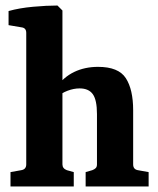

<svg xmlns="http://www.w3.org/2000/svg" viewBox="-20 -675 573 695"><path d="M18 0V-52L57 -59Q75 -62 75 -80V-556Q75 -574 58 -576L11 -584V-635Q50 -646 99.5 -650.5Q149 -655 188 -655L206 -637V-80Q206 -65 222 -59L247 -52V0ZM290 0V-52L314 -59Q322 -62 326.5 -66.5Q331 -71 331 -80V-262Q331 -313 316 -334Q301 -355 268 -355Q247 -355 224.5 -346.5Q202 -338 183 -321V-358Q210 -396 248.5 -414.5Q287 -433 335 -433Q409 -433 435.5 -392Q462 -351 462 -276V-80Q462 -62 479 -59L518 -52V0Z"/></svg>

Font: Rasa
Style: Regular
Weight: 400
Designer: Anna Giedrys (Yrsa+Rasa design), David Brezina (Yrsa art-direction, Rasa art-direction, design)
Foundry: Rosetta Type Foundry
Version: Version 2.004